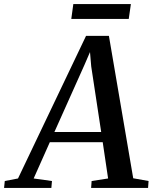

<svg xmlns="http://www.w3.org/2000/svg" viewBox="-89 -924 752 944"><path d="M-69 0 -65.5 -34 -0.5 -46.5 334 -747.5H446.5L566 -47.5L641.5 -34L639 0H359L361.5 -34L442.5 -46.5L416 -225H156L76.5 -46.5L166.5 -34L163.5 0ZM178.5 -275H408.5L359.5 -597.5L353.5 -668L326.5 -605.5ZM271.5 -904H554.5L544 -831H261.5Z"/></svg>

Font: Merriweather 60pt Medium
Style: Italic
Weight: 500
Italic angle: -7.8°
Version: Version 2.101